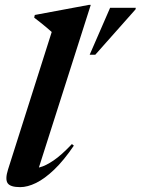

<svg xmlns="http://www.w3.org/2000/svg" viewBox="-20 -757 578 789"><path d="M192.5 -625.5Q184 -633.5 172.5 -643Q161 -652.5 147.8 -663.2Q134.5 -674 120.5 -684.5L123 -695.5L345.5 -737H353L131.5 -42.5L102.5 -66.5Q119.5 -63.5 143.5 -69.5Q167.5 -75.5 200 -97.5Q232.5 -119.5 275.5 -165L283.5 -158.5Q242 -97.5 202.8 -60Q163.5 -22.5 128.2 -5.2Q93 12 63 12Q22 12 11.2 -4.5Q0.5 -21 13 -60.5ZM348.5 -532 432.5 -725H538L537 -718.5L371.5 -532Z"/></svg>

Font: Newsreader 60pt SemiBold
Style: Italic
Weight: 600
Italic angle: -17°
Designer: Hugues Gentile
Foundry: Production Type
Version: Version 1.003